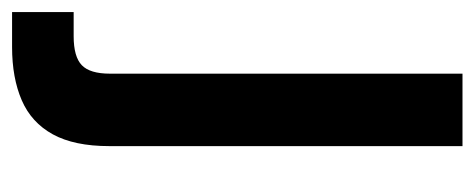

<svg xmlns="http://www.w3.org/2000/svg" viewBox="-280 -312 786 318"><g transform="rotate(90 113.0 -153.0)"><path d="M-26 220V118H14Q48 118 62 104.5Q76 91 76 58V-526H196V59Q196 117 176.5 152.5Q157 188 120 204Q83 220 32 220Z"/></g></svg>

Font: DM Sans 9pt SemiBold
Style: Regular
Weight: 600
Version: Version 4.004;gftools[0.9.30]